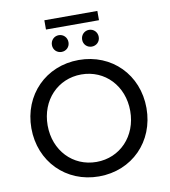

<svg xmlns="http://www.w3.org/2000/svg" viewBox="-103 -1068 1030 1163"><g transform="rotate(-10 412.0 -486.5)"><path d="M412 8C615 8 766 -144 766 -350C766 -556 615 -708 412 -708C209 -708 58 -555 58 -350C58 -145 209 8 412 8ZM412 -81C267 -81 158 -195 158 -350C158 -505 267 -619 412 -619C557 -619 666 -505 666 -350C666 -195 557 -81 412 -81ZM505 -774C533 -774 556 -795 556 -825C556 -855 533 -877 505 -877C477 -877 454 -855 454 -825C454 -795 477 -774 505 -774ZM319 -774C347 -774 370 -795 370 -825C370 -855 347 -877 319 -877C291 -877 268 -855 268 -825C268 -795 291 -774 319 -774ZM249 -924H575V-981H249Z"/></g></svg>

Font: Chess Sans Medium
Style: Regular
Weight: 500
Designer: Wolf Bōese
Foundry: Wolf Bōese
Version: Version 7.223;Glyphs 3.3 (3306)